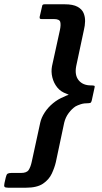

<svg xmlns="http://www.w3.org/2000/svg" viewBox="-24 -765 476 897"><path d="M-3 90 3 64Q6 50 11.5 46.5Q17 43 29 43H74Q101 43 110 29Q119 15 124 -8L164 -192Q169 -215 184.5 -239Q200 -263 223.5 -282.5Q247 -302 275 -313Q280 -316 286.5 -318.5Q293 -321 297 -322Q295 -323 292.5 -324.5Q290 -326 287 -327Q260 -336 243.5 -356.5Q227 -377 220.5 -403.5Q214 -430 219 -456L256 -625Q261 -649 257.5 -662.5Q254 -676 227 -676H170Q163 -676 162 -679Q161 -682 161 -685L173 -737Q173 -740 175.5 -742.5Q178 -745 184 -745H278Q317 -745 338 -733.5Q359 -722 366.5 -704Q374 -686 373.5 -665.5Q373 -645 368 -625L332 -456Q324 -414 343.5 -390Q363 -366 401 -366Q412 -366 416 -364.5Q420 -363 418 -357L405 -297Q404 -292 401.5 -287.5Q399 -283 391 -283Q368 -283 353 -278Q338 -273 329 -268Q312 -257 297 -237Q282 -217 276 -192L237 -8Q231 18 218 46Q205 74 177 93Q149 112 97 112H14Q0 112 -3 107.5Q-6 103 -3 90Z"/></svg>

Font: Glory SemiBold
Style: Italic
Weight: 600
Italic angle: -12°
Designer: Robert Leuschke
Foundry: Robert Leuschke
Version: Version 1.011